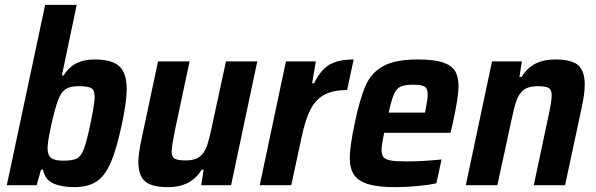

<svg xmlns="http://www.w3.org/2000/svg" viewBox="-20 -763 2456 791"><path d="M157 -64H149L131 0H8L166 -743H296L235 -452H242Q265 -488 296 -503Q327 -518 369 -518Q440 -518 471 -490.5Q502 -463 502 -395Q502 -345 482 -251Q460 -147 435.5 -91.5Q411 -36 376 -14Q341 8 285 8Q233 8 199 -7.5Q165 -23 157 -64ZM353 -255Q355 -264 362.5 -304.5Q370 -345 370 -364Q370 -392 356 -400Q342 -408 304 -408Q274 -408 256 -399Q238 -390 227 -368Q213 -343 194.5 -262.5Q176 -182 176 -152Q176 -124 190.5 -112.5Q205 -101 240 -101Q279 -101 296.5 -110Q314 -119 325.5 -149Q337 -179 353 -255Z M550 -96Q550 -131 565 -199L631 -510H761L702 -232Q689 -169 687 -142Q687 -117 699.5 -109.5Q712 -102 745 -102Q782 -102 802 -117Q822 -132 832.5 -162Q843 -192 856 -256L911 -510H1040L932 0H809L819 -64H811Q767 8 673 8Q604 8 577 -16.5Q550 -41 550 -96Z M1158 -510H1281L1266 -420H1274Q1302 -477 1339 -497.5Q1376 -518 1437 -518L1410 -392Q1353 -392 1317 -373Q1281 -354 1259.5 -312.5Q1238 -271 1223 -200L1180 0H1050Z M1421 -112Q1421 -157 1441 -254Q1463 -358 1486.5 -411Q1510 -464 1559.5 -491Q1609 -518 1702 -518Q1766 -518 1802.5 -506.5Q1839 -495 1854 -471.5Q1869 -448 1869 -409Q1869 -362 1845 -254L1836 -216H1563Q1552 -167 1552 -144Q1552 -124 1561 -114.5Q1570 -105 1591.5 -101.5Q1613 -98 1658 -98Q1721 -98 1799 -106L1778 -8Q1748 -1 1700 3.5Q1652 8 1609 8Q1537 8 1496.5 -4.5Q1456 -17 1438.5 -43Q1421 -69 1421 -112ZM1731 -299 1733 -310Q1742 -354 1742 -373Q1742 -399 1729 -406.5Q1716 -414 1682 -414Q1647 -414 1630 -406Q1613 -398 1603 -375Q1593 -352 1581 -299Z M2007 -510H2130L2120 -446H2129Q2171 -518 2267 -518Q2336 -518 2362.5 -494Q2389 -470 2389 -415Q2389 -375 2375 -313L2308 0H2179L2238 -278Q2252 -341 2253 -368Q2253 -393 2240.5 -400.5Q2228 -408 2195 -408Q2158 -408 2138 -393Q2118 -378 2107.5 -348Q2097 -318 2084 -254L2029 0H1899Z"/></svg>

Font: Saira Semi Condensed SemiBold
Style: Italic
Weight: 600
Width: 4
Italic angle: -12°
Designer: Hector Gatti with collaboration of the Omnibus-Type team
Foundry: Omnibus-Type
Version: Version 1.001; ttfautohint (v1.8)